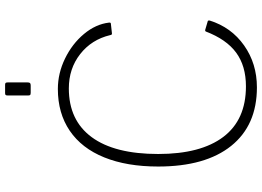

<svg xmlns="http://www.w3.org/2000/svg" viewBox="-154 -840 1004 735"><g transform="rotate(-90 347.5 -472.0)"><path d="M629 -556Q630 -549 624 -549L588 -545H586Q582 -545 581 -552Q564 -623 508.5 -666.5Q453 -710 377 -710Q255 -710 190.5 -622.5Q126 -535 126 -368Q126 -205 191.5 -118.5Q257 -32 385 -32Q463 -32 514 -69.5Q565 -107 595 -186Q597 -189 601 -188L635 -178Q638 -176 637 -171Q611 -88 541.5 -39Q472 10 381 10Q236 10 157 -88.5Q78 -187 78 -368Q78 -488 113 -574.5Q148 -661 215 -706.5Q282 -752 375 -752Q435 -752 491.5 -724.5Q548 -697 585.5 -652Q623 -607 629 -556ZM400 -868Q400 -861 397.5 -858.5Q395 -856 388 -856H361Q354 -856 352 -858Q350 -860 350 -866V-944Q350 -950 352 -952Q354 -954 359 -954H391Q396 -954 398 -952Q400 -950 400 -944Z"/></g></svg>

Font: Libre Franklin Thin
Style: Regular
Weight: 250
Designer: Pablo Impallari, Rodrigo Fuenzalida
Foundry: Impallari Type
Version: Version 1.002; ttfautohint (v1.5)